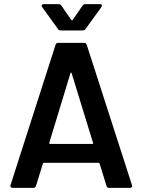

<svg xmlns="http://www.w3.org/2000/svg" viewBox="-20 -907 688 927"><path d="M320 -553C321 -558 325 -558 326 -553L429 -218C430 -217 430 -216 430 -215C430 -213 428 -212 425 -212H222C219 -212 218 -213 218 -216V-218ZM607 0C614 0 618 -3 618 -9C618 -11 618 -13 617 -14L399 -690C397 -697 393 -700 386 -700H261C254 -700 250 -697 248 -690L31 -14C30 -12 30 -10 30 -9C30 -5 33 0 41 0H141C148 0 152 -3 154 -10L187 -117C188 -120 190 -121 192 -121H456C458 -121 460 -120 461 -117L494 -10C496 -3 500 0 507 0ZM260 -767C263 -762 268 -760 274 -760H379C385 -760 390 -762 393 -767L469 -872C471 -875 472 -878 472 -880C472 -885 469 -887 462 -887H392C386 -887 381 -884 378 -879L331 -811C330 -808 327 -808 324 -811L277 -879C274 -884 269 -887 263 -887H192C185 -887 181 -884 181 -879C181 -878 182 -875 184 -872Z"/></svg>

Font: Barlow SemiBold Numbers
Style: Regular
Weight: 600
Designer: Jeremy Tribby
Foundry: Tribby Type
Version: Version 1.408